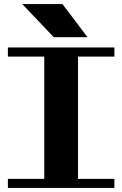

<svg xmlns="http://www.w3.org/2000/svg" viewBox="-20 -930 605 950"><path d="M366 -650V-45H546V0H19V-45H199V-650H19V-695H546V-650ZM289 -910 413 -746H246L90 -910Z"/></svg>

Font: Geostar Fill
Style: Regular
Weight: 400
Designer: Joe Prince
Foundry: Joe Prince
Version: Version 1.002